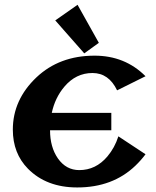

<svg xmlns="http://www.w3.org/2000/svg" viewBox="-20 -782 659 811"><path d="M307.6 -761.7 397.5 -601.1 335.9 -556.6 213.4 -695.8ZM306.2 9.8Q176.3 9.8 98.1 -69.3Q34.2 -134.3 34.2 -234.4Q34.2 -360.4 133.8 -455.1Q231 -546.9 379.4 -546.9Q507.8 -546.9 594.7 -460L474.6 -400.4Q439.5 -473.6 370.6 -473.6Q300.8 -473.6 252 -416Q212.4 -369.1 198.7 -305.2H450.2V-231.9H191.4Q191.4 -160.6 224.6 -112.8Q259.3 -63.5 314.9 -63.5Q384.8 -63.5 433.6 -121.1Q464.8 -158.2 480 -206.1L594.7 -130.4Q576.2 -105.5 551.8 -82Q456.1 9.8 306.2 9.8Z"/></svg>

Font: Klaudia
Style: Bold
Weight: 700
Designer: Wojciech Kalinowski "wmk69" (wmk69@o2.pl)
Foundry: Wojciech Kalinowski "wmk69" (wmk69@o2.pl)
Version: Version 3.1.0; 2021-05-10